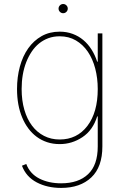

<svg xmlns="http://www.w3.org/2000/svg" viewBox="-20 -710 624 946"><path d="M63.9 0ZM281.2 215.9Q212.7 215.9 160.9 188.6Q108.7 161.2 88.1 106.5L109.4 98Q127.8 146.3 173.7 169.7Q219.8 193.2 281.2 193.2Q366.8 193.2 414.1 148.1Q461.6 103.3 461.6 11.4V-136.4H458.8Q437.5 -68.2 386 -34.1Q334.9 0 274.1 0Q240.8 0 212.4 -9.4Q183.9 -18.8 160.9 -35.9Q137.8 -52.9 119.9 -76.9Q101.9 -100.9 89.8 -130Q63.9 -190.7 63.9 -271.3Q63.9 -330.3 77.9 -381.9Q92 -433.6 119 -471.8Q146 -509.9 185 -532Q224.1 -554 274.1 -554Q308.6 -554 337.9 -543.1Q367.2 -532.3 390.4 -512.8Q413.7 -493.3 430.9 -466.1Q448.2 -438.9 458.8 -406.2H461.6V-545.5H484.4V11.4Q484.4 112.6 430 164.1Q375.4 215.9 281.2 215.9ZM274.1 -22.7Q359.4 -22.7 410.5 -89.5Q461.6 -156.6 461.6 -271.3Q461.6 -324.9 449.2 -372.3Q436.8 -419.7 412.8 -455.1Q388.8 -490.4 353.9 -510.8Q318.9 -531.2 274.1 -531.2Q243.6 -531.2 218.2 -521.8Q192.8 -512.4 172.2 -495.6Q151.6 -478.7 136 -455.3Q120.4 -431.8 109.4 -404.1Q86.6 -345.5 86.6 -271.3Q86.6 -214.8 100 -169Q113.3 -123.2 137.8 -90.7Q162.3 -58.2 196.9 -40.5Q231.5 -22.7 274.1 -22.7ZM291.2 -644.9Q282 -644.9 275.2 -651.6Q268.5 -658.4 268.5 -667.6Q268.5 -676.8 275.2 -683.6Q282 -690.3 291.2 -690.3Q300.4 -690.3 307.2 -683.6Q313.9 -676.8 313.9 -667.6Q313.9 -658.4 307.2 -651.6Q300.4 -644.9 291.2 -644.9Z"/></svg>

Font: Linik Sans Thin
Style: Regular
Weight: 100
Designer: Fonts by Rasmus Andersson / Changes by Cristiano Sobral with parts from Marc Monis
Foundry: rsms
Version: Version 3.020; ttfautohint (v1.6)